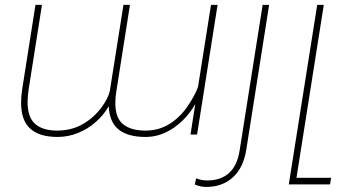

<svg xmlns="http://www.w3.org/2000/svg" viewBox="-20 -548 1439 782"><path d="M746.1 -118.2Q775.9 -163.1 786.6 -194.3L839.4 -528.3H866.2L782.7 0H755.9L775.4 -124.5Q741.7 -64.9 687.7 -27.6Q633.8 9.8 572.8 9.8Q501 9.8 463.4 -20.3Q425.8 -50.3 422.9 -115.2Q402.3 -79.6 370.4 -51.3Q338.4 -22.9 298.1 -6.6Q257.8 9.8 214.4 9.8Q141.1 9.8 103.5 -23.7Q65.9 -57.1 65.9 -129.4Q65.9 -154.3 70.3 -184.1L124.5 -528.3H150.9L96.7 -184.1Q92.3 -155.8 92.3 -132.8Q92.3 -69.3 123.8 -42.7Q155.3 -16.1 212.4 -16.1Q271.5 -16.1 317.1 -42.5Q362.8 -68.8 393.6 -110.8Q420.9 -147.9 427.2 -176.8L482.9 -528.3H509.3L453.6 -174.3Q449.7 -151.4 449.7 -127.9Q449.7 -66.9 481.9 -41.5Q514.2 -16.1 572.8 -16.1Q627.9 -16.1 671.9 -44.2Q715.8 -72.3 746.1 -118.2Z M1049.8 -528.3H1076.2L982.9 63Q971.2 135.3 928.5 174.3Q885.7 213.4 819.8 213.4Q796.9 213.4 773.4 203.6L778.8 178.2Q800.8 187 823.7 187Q879.9 187 913.3 156.2Q946.8 125.5 956.1 64Z M1328.6 176.3 1324.2 203.1H1156.2L1272 -528.3H1298.8L1187.5 176.3Z"/></svg>

Font: Mardoto Thin
Style: Italic
Weight: 250
Italic angle: -12°
Designer: Christian Robertson, Vahan Hovhannisyan
Foundry: Google
Version: Version 1.000